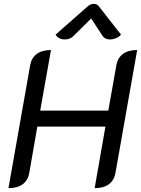

<svg xmlns="http://www.w3.org/2000/svg" viewBox="-20 -969 733 998"><path d="M137 -631Q144 -669 171.5 -689Q199 -709 245 -709L189 -394H543L585 -631Q592 -669 619.5 -689Q647 -709 693 -709L580 -69Q573 -31 545.5 -11Q518 9 472 9L528 -311H174L132 -69Q125 -31 97.5 -11Q70 9 24 9ZM316 -764Q301 -764 288 -770.5Q275 -777 269 -789L436 -936Q451 -949 467 -949Q484 -949 494 -936L609 -789Q599 -777 583 -770.5Q567 -764 552 -764Q526 -764 514 -781L454 -873L361 -781Q344 -764 316 -764Z"/></svg>

Font: K2D
Style: Italic
Weight: 400
Italic angle: -10°
Designer: Katatrad Aksorn Co.,Ltd.
Foundry: Cadson Demak Co.,Ltd.
Version: Version 1.000; ttfautohint (v1.6)